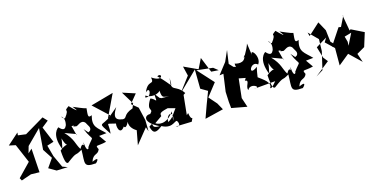

<svg xmlns="http://www.w3.org/2000/svg" viewBox="-46 -1341 4257 2163"><g transform="rotate(-20 2082.0 -259.5)"><path d="M469 0 416 -146 392 -279 472 -297 411 -489 493 -543 450 -597 211 -482 120 -502 126 -534 -15 -429 60 -406 134 -180 -26 -41 -12 -9 108 -39 207 -28 213 -308 163 -270 193 -348 372 -498 331 -251 394 -133 314 -37 395 20 526 27Z M561 -262 570 -302C600 -133 659 -271 514 -176C511 -25 529 -17 547 -18C700 -114 631 -51 738 -105C723 52 685 94 835 95C826 111 933 21 808 65C847 -26 892 20 922 -44C896 -110 919 -75 1029 -94C921 -272 938 -285 932 -182L1066 -184C992 -276 931 -299 979 -431C926 -410 936 -443 951 -525C915 -533 839 -579 808 -594C808 -594 899 -462 769 -616C678 -562 784 -608 683 -499C599 -558 717 -539 660 -407C675 -488 660 -320 580 -431C579 -431 476 -385 538 -184ZM878 -262 839 -315C899 -123 931 -239 812 -96C844 -132 786 -8 787 -177C775 -90 789 -207 730 -117C692 -191 707 -240 621 -348L745 -290C748 -230 724 -397 723 -393C794 -389 699 -387 770 -374C786 -361 844 -431 885 -374C897 -338 932 -304 900 -272Z M1289 -270C1176 -291 1231 -369 1270 -422L1134 -326L1287 -586L1015 -535L1178 -354C1033 -260 1011 -349 1108 -162C1137 -299 1074 -288 1204 -249C1189 -201 1214 -82 1303 -227C1252 -254 1267 -73 1355 -263C1336 -253 1300 -169 1398 -98L1352 66L1506 -94L1519 -42L1528 -173L1506 -329L1437 -397L1530 -492L1386 -553L1463 -397L1438 -346C1301 -311 1355 -254 1278 -270Z M1986 -64 2030 -292 2055 -305C1981 -439 1900 -356 1948 -526C1932 -391 1960 -431 1823 -590C1893 -620 1875 -501 1753 -602C1763 -500 1708 -598 1640 -462C1712 -528 1687 -383 1614 -412L1623 -432C1699 -370 1821 -413 1789 -457C1794 -346 1785 -350 1872 -334L1785 -342L1764 -353L1723 -417C1720 -279 1726 -360 1663 -381C1563 -247 1671 -275 1603 -218C1530 -228 1495 -149 1655 -54C1529 -56 1634 -142 1545 -86C1560 10 1600 2 1675 -47C1805 38 1857 -92 1866 -22C1853 -65 1905 46 1824 13L2013 24C2058 -55 2014 37 2008 -82ZM1712 -153C1713 -182 1692 -201 1855 -217L1794 -218L1893 -182C1828 -111 1832 -96 1763 -63C1771 -166 1874 -172 1821 -56L1841 -163C1734 -31 1635 -85 1622 -101Z M2497 -418 2412 -431 2355 -616 2288 -505 2133 -594 2150 -480 2004 -318 2247 -517 2230 -293 2305 -240C2259 -146 2213 -51 2170 46L2391 12L2354 -71L2282 -169L2410 -306L2260 -503L2447 -465Z M2733 -205C2798 -198 2712 -140 2735 -93C2775 -168 2905 -70 2795 -84H3053C2933 40 2990 -84 2976 -27C3007 -92 2952 -130 2856 -216C2886 -136 2877 -212 2914 -307C2774 -218 2864 -403 2937 -326C3003 -403 2901 -550 2907 -441L2899 -591C2876 -529 2772 -393 2827 -482C2806 -375 2696 -424 2691 -426C2676 -325 2814 -349 2659 -399L2769 -265L2627 -446L2663 -600L2597 -480L2486 -360L2533 -362L2487 -161L2482 -44L2483 31L2660 80L2633 -34L2677 -254L2753 -232Z M3041 -262 3050 -302C3080 -133 3139 -271 2994 -176C2991 -25 3009 -17 3027 -18C3180 -114 3111 -51 3218 -105C3203 52 3165 94 3315 95C3306 111 3413 21 3288 65C3327 -26 3372 20 3402 -44C3376 -110 3399 -75 3509 -94C3401 -272 3418 -285 3412 -182L3546 -184C3472 -276 3411 -299 3459 -431C3406 -410 3416 -443 3431 -525C3395 -533 3319 -579 3288 -594C3288 -594 3379 -462 3249 -616C3158 -562 3264 -608 3163 -499C3079 -558 3197 -539 3140 -407C3155 -488 3140 -320 3060 -431C3059 -431 2956 -385 3018 -184ZM3358 -262 3319 -315C3379 -123 3411 -239 3292 -96C3324 -132 3266 -8 3267 -177C3255 -90 3269 -207 3210 -117C3172 -191 3187 -240 3101 -348L3225 -290C3228 -230 3204 -397 3203 -393C3274 -389 3179 -387 3250 -374C3266 -361 3324 -431 3365 -374C3377 -338 3412 -304 3380 -272Z M3847 -218 3789 -290 3785 -428 3736 -540 3591 -429 3583 -474 3678 -360 3662 -222 3595 -18 3508 26 3688 -93 3651 -149 3624 -282 3760 -350 3726 -304 3814 -204 3796 -2 3957 -111 3972 -222 3953 -324 3935 -283 4044 -304 3921 -103 4054 49 4028 -56 4126 -102 4190 -258 4050 -343 4036 -333 4019 -519 4025 -514 3958 -404 3931 -411 3786 -229Z"/></g></svg>

Font: Asimov Silicon
Style: Regular
Weight: 400
Designer: Google
Version: Version 2.000980; 2014